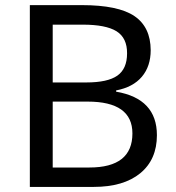

<svg xmlns="http://www.w3.org/2000/svg" viewBox="-20 -734 690 754"><path d="M500 -210Q500 -335 324.2 -335H187V-76.2H331.1Q500 -76.2 500 -210ZM187 -410.2H318.8Q402.8 -410.2 440.9 -437Q479 -463.9 479 -524.4Q479.5 -585 437.5 -611.3Q395.5 -637.2 305.2 -637.2H187ZM596.2 -203.1Q596.2 -107.4 530.8 -53.7Q465.3 0 348.1 0H97.2V-713.9H300.8Q444.3 -713.9 507.8 -670.9Q571.3 -627.9 571.8 -537.1Q571.8 -473.6 537.1 -432.6Q502.4 -391.6 436 -378.9V-374Q596.2 -346.7 596.2 -203.1Z"/></svg>

Font: NotoSans
Style: Regular
Weight: 400
Designer: Monotype Design team
Foundry: Monotype Imaging Inc.
Version: Version 1.04